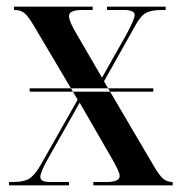

<svg xmlns="http://www.w3.org/2000/svg" viewBox="-20 -556 543 576"><path d="M69 -281V-291H440V-281ZM7 0H187V-10H130Q101 -10 101 -25Q101 -40 124 -80L219 -248L313 -85Q339 -41 339 -28Q339 -10 299 -10H260V0H498V-10H497Q482 -10 470.5 -19Q459 -28 442 -57L292 -312L384 -476Q401 -508 417.5 -517Q434 -526 465 -526H477V-536H301V-526H352Q384 -526 384 -511Q384 -499 360 -454L286 -323L211 -452Q187 -492 187 -508Q187 -526 226 -526H258V-536H22V-526H24Q42 -526 53.5 -516.5Q65 -507 82 -478L213 -257L102 -61Q84 -30 67.5 -20Q51 -10 20 -10H7Z"/></svg>

Font: Noto Serif Display Condensed Semi
Style: Regular
Weight: 600
Width: 3
Designer: Monotype Design Team
Foundry: Monotype Imaging Inc.
Version: Version 1.900